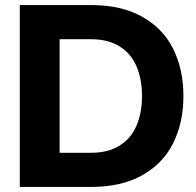

<svg xmlns="http://www.w3.org/2000/svg" viewBox="-20 -740 774 760"><path d="M58.4 -720H339.2Q461.4 -720 543.6 -673.4Q625.8 -626.8 665.9 -545.8Q706 -464.8 706 -360Q706 -255.2 665.9 -174.2Q625.8 -93.2 543.6 -46.6Q461.4 0 339.2 0H58.4ZM542 -360Q542 -425.8 520.9 -476.2Q499.8 -526.6 454.5 -555.7Q409.2 -584.8 339.2 -584.8H216V-135.2H339.2Q409.2 -135.2 454.5 -164.3Q499.8 -193.4 520.9 -243.8Q542 -294.2 542 -360Z"/></svg>

Font: Aspekta Variable
Style: Regular
Weight: 400
Designer: Ivo Dolenc
Version: Version 2.100